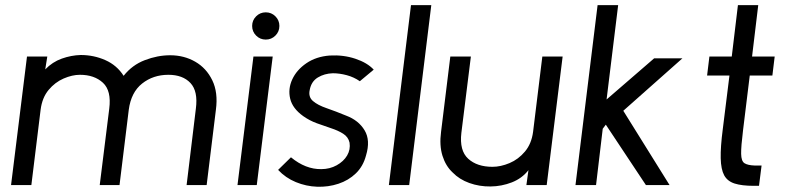

<svg xmlns="http://www.w3.org/2000/svg" viewBox="-20 -720 3058 747"><path d="M784 0H706L742 -297Q751 -365 721 -397Q691 -429 635 -429Q576 -429 533 -395Q490 -361 481 -293L445 0H368L405 -297Q414 -367 380.5 -398Q347 -429 291 -429Q261 -429 227.5 -414.5Q194 -400 169 -370Q144 -340 138 -293L102 0H23L85 -500H164L156 -450Q184 -479 220.5 -492Q257 -505 294 -506Q345 -506 390 -486Q435 -466 461 -425Q494 -467 543.5 -486Q593 -505 642 -505Q696 -505 739.5 -480Q783 -455 806 -407.5Q829 -360 820 -293Z M1014 -566Q992 -566 976.5 -581.5Q961 -597 961 -619Q961 -641 976.5 -656.5Q992 -672 1014 -672Q1036 -672 1051.5 -656.5Q1067 -641 1067 -619Q1067 -597 1051.5 -581.5Q1036 -566 1014 -566ZM979 0H904L966 -500H1041Z M1062 -59 1112 -108Q1169 -61 1230 -62Q1263 -62 1290 -77Q1317 -92 1330.5 -115Q1344 -138 1340 -165Q1335 -187 1315.5 -199.5Q1296 -212 1268.5 -221Q1241 -230 1212.5 -240.5Q1184 -251 1160 -268Q1118 -298 1109 -336Q1100 -374 1117 -411Q1134 -448 1172 -474Q1210 -500 1263 -504Q1316 -507 1362.5 -491.5Q1409 -476 1434 -449L1380 -404Q1357 -420 1329 -427.5Q1301 -435 1275 -435Q1242 -434 1216.5 -418.5Q1191 -403 1185 -370Q1179 -343 1197.5 -327Q1216 -311 1251 -299Q1286 -287 1327 -270Q1375 -252 1398.5 -213Q1422 -174 1404 -115Q1393 -73 1364.5 -45.5Q1336 -18 1296.5 -5Q1257 8 1214 6.5Q1171 5 1131 -11.5Q1091 -28 1062 -59Z M1572 0H1493L1579 -700H1658Z M2107 0H2028L2036 -58Q2011 -26 1971.5 -10.5Q1932 5 1888.5 5.5Q1845 6 1806 -8Q1767 -22 1741 -49Q1714 -74 1701.5 -114Q1689 -154 1696 -207L1732 -500H1812L1775 -203Q1767 -134 1801.5 -102.5Q1836 -71 1896 -71Q1928 -71 1962.5 -85.5Q1997 -100 2022.5 -130.5Q2048 -161 2054 -207L2090 -500H2169Z M2219 0 2305 -700H2385L2340 -333L2525 -493H2635L2405 -289L2585 0H2493L2337 -235L2325 -219L2299 0Z M2792 -217 2818 -426H2731L2740 -500H2827L2851 -700H2930L2906 -500H2994L2985 -426H2897L2871 -214Q2863 -150 2863.5 -121.5Q2864 -93 2876.5 -85Q2889 -77 2916 -76H2943L2933 3H2913Q2866 3 2838 -6Q2810 -15 2797.5 -38Q2785 -61 2784 -104.5Q2783 -148 2792 -217Z"/></svg>

Font: Kulim Park
Style: Italic
Weight: 400
Italic angle: -8°
Designer: Noponies / Dale Sattler
Foundry: Noponies
Version: Version 1.000; ttfautohint (v1.8.3)